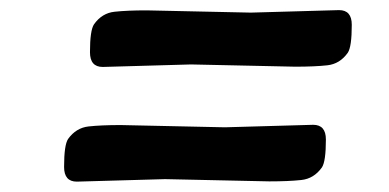

<svg xmlns="http://www.w3.org/2000/svg" viewBox="-20 -490 762 376"><path d="M130.4 -134.3Q105.5 -134.3 105.5 -163.1Q105.5 -206.1 113.3 -217.8Q128.9 -239.7 153.6 -242.4Q178.2 -245.1 216.3 -245.1L420.4 -240.7L593.3 -245.6Q618.2 -245.6 618.2 -216.8Q618.2 -173.8 610.4 -162.1Q594.7 -140.1 570.1 -137.5Q545.4 -134.8 507.3 -134.8L303.2 -139.2ZM181.2 -358.9Q156.2 -358.9 156.2 -387.7Q156.2 -430.7 164.1 -442.4Q179.7 -464.4 204.3 -467Q229 -469.7 267.1 -469.7L471.2 -465.3L644 -470.2Q668.9 -470.2 668.9 -441.4Q668.9 -398.4 661.1 -386.7Q645.5 -364.7 620.8 -362.1Q596.2 -359.4 558.1 -359.4L354 -363.8Z"/></svg>

Font: Sonsie One
Style: Regular
Weight: 400
Designer: Riccardo De Franceschi
Foundry: Sorkin Type Co
Version: Version 1.003